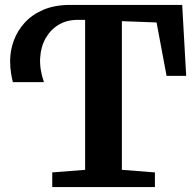

<svg xmlns="http://www.w3.org/2000/svg" viewBox="-20 -763 801 783"><path d="M193.1 0V-59.9L327.1 -70.4V-682H296.1Q253.2 -682 219.9 -662.4Q186.7 -642.8 166.7 -608.1Q146.6 -573.4 143.8 -527.3Q140.9 -481.2 159.1 -428H32.6Q29 -440 25.2 -463.5Q21.3 -487 21.3 -514.7Q21.3 -556.5 36 -597Q50.7 -637.4 80.9 -670.6Q111 -703.7 157.3 -723.4Q203.7 -743 267.1 -743H723L739.3 -453.7H659.3L618.5 -671.4L477 -676.7V-70.4L611.8 -59.9V0Z"/></svg>

Font: Merriweather Light
Style: Regular
Weight: 300
Version: Version 2.100